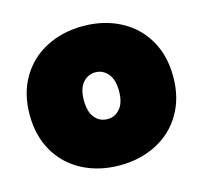

<svg xmlns="http://www.w3.org/2000/svg" viewBox="-89 -667 804 770"><g transform="rotate(-15 313.5 -282.0)"><path d="M20 -282Q20 -370 58.5 -435.5Q97 -501 165 -536Q233 -571 318 -571Q403 -571 471 -536Q539 -501 577.5 -435.5Q616 -370 616 -282Q616 -194 577.5 -128.5Q539 -63 471 -28Q403 7 318 7Q233 7 165 -28Q97 -63 58.5 -128.5Q20 -194 20 -282ZM391 -282Q391 -330 370 -354.5Q349 -379 318 -379Q287 -379 266 -354.5Q245 -330 245 -282Q245 -234 265.5 -209.5Q286 -185 318 -185Q349 -185 370 -209.5Q391 -234 391 -282Z"/></g></svg>

Font: Poppins Black A&M
Style: Regular
Weight: 900
Designer: Ninad Kale (Devanagari), Jonny Pinhorn (Latin)
Foundry: Indian Type Foundry
Version: 4.004